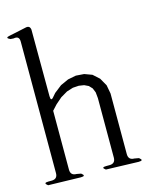

<svg xmlns="http://www.w3.org/2000/svg" viewBox="-120 -854 734 908"><g transform="rotate(-15 246.5 -400.5)"><path d="M286.1 -29.3Q263.7 -44.9 292 -44.9H307.6Q336.9 -44.9 336.9 -74.2V-365.2L334 -394.5L325.2 -416L310.5 -431.6L290 -441.4L264.6 -445.3L235.4 -443.4L204.1 -433.6L170.9 -414.1L140.6 -387.7L117.2 -362.3V-74.2Q117.2 -44.9 146.5 -44.9L168 -41Q190.4 -24.4 162.1 -24.4L2.9 -28.3Q-19.5 -44.9 8.8 -44.9H24.4Q53.7 -44.9 53.7 -74.2V-717.8Q53.7 -747.1 25.4 -741.2L9.8 -742.2Q-16.6 -753.9 11.7 -758.8L62.5 -769.5L94.7 -776.4Q114.3 -780.3 117.2 -759.8L118.2 -433.6Q118.2 -404.3 135.7 -426.8L148.4 -441.4L184.6 -469.7L223.6 -487.3L263.7 -495.1L303.7 -492.2L340.8 -478.5L371.1 -451.2L392.6 -413.1L400.4 -371.1V-74.2Q400.4 -44.9 429.7 -44.9L451.2 -41Q473.6 -24.4 445.3 -24.4Z"/></g></svg>

Font: B2 Hana
Style: Regular
Weight: 500
Version: 2020-08-05; (max)